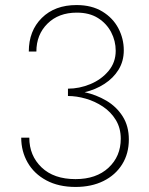

<svg xmlns="http://www.w3.org/2000/svg" viewBox="-20 -730 590 760"><path d="M279 10Q212 10 163.5 -16Q115 -42 89.5 -86.5Q64 -131 64 -185H96Q96 -114 144.5 -67.5Q193 -21 279 -21Q361 -21 409.5 -66Q458 -111 458 -181Q458 -223 438.5 -255Q419 -287 387.5 -308Q356 -329 319.5 -339.5Q283 -350 249 -350V-379Q294 -379 337.5 -397Q381 -415 409.5 -449Q438 -483 438 -529Q438 -568 420 -602.5Q402 -637 368 -658.5Q334 -680 284 -680Q212 -680 168 -636.5Q124 -593 124 -526H94Q94 -608 145.5 -659Q197 -710 283 -710Q343 -710 385 -684.5Q427 -659 448.5 -618Q470 -577 470 -531Q470 -488 449.5 -454.5Q429 -421 393.5 -398Q358 -375 315 -365Q361 -355 401 -331.5Q441 -308 465.5 -269.5Q490 -231 490 -178Q490 -122 463.5 -79.5Q437 -37 389.5 -13.5Q342 10 279 10Z"/></svg>

Font: Jost* Thin
Style: Regular
Weight: 200
Version: Version 3.7